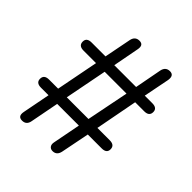

<svg xmlns="http://www.w3.org/2000/svg" viewBox="-195 -847 989 989"><g transform="rotate(45 300.0 -352.5)"><path d="M120 7Q87 7 95 -32L124 -182H69Q33 -182 33 -211Q33 -241 69 -241H135L180 -472H89Q53 -472 53 -502Q53 -531 89 -531H190L219 -679Q226 -712 257 -712Q289 -712 281 -673L254 -531H413L441 -679Q448 -712 479 -712Q510 -712 504 -673L476 -531H531Q567 -531 567 -502Q567 -472 531 -472H465L421 -241H511Q547 -241 547 -211Q547 -182 511 -182H410L379 -26Q372 7 342 7Q327 7 319.5 -3.5Q312 -14 316 -32L345 -182H187L157 -26Q151 7 120 7ZM243 -472 198 -241H356L402 -472Z"/></g></svg>

Font: Nunito
Style: Regular
Weight: 400
Designer: Vernon Adams
Foundry: Vernon Adams
Version: Version 3.602